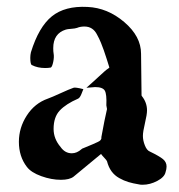

<svg xmlns="http://www.w3.org/2000/svg" viewBox="-20 -517 514 551"><path d="M270 -75.2Q272.5 -71.3 279.3 -64.2Q286.1 -57.1 287.1 -54.2Q291.5 -37.1 300.3 -25.1Q309.1 -13.2 322.3 -5.9Q335.4 1.5 348.4 5.4Q361.3 9.3 378.9 12.2Q381.8 13.2 389.2 13.2Q410.6 13.2 431.4 2.2Q452.1 -8.8 455.1 -22.9Q458 -31.7 458 -39.1Q458 -51.8 447.8 -60.3Q437.5 -68.8 410.2 -82Q401.4 -85.4 395.8 -99.6Q390.1 -113.8 390.1 -127Q390.1 -138.7 396 -163.6Q401.9 -188.5 401.9 -200.2Q401.9 -222.7 387.2 -241.2Q386.2 -242.2 386.2 -244.1Q386.2 -264.6 385.5 -303.7Q384.8 -342.8 384.8 -362.8Q384.8 -412.6 336.7 -453.6Q288.6 -494.6 231 -497.1Q166.5 -500.5 128.9 -470.2Q91.3 -439.9 68.8 -367.2Q66.9 -359.4 66.9 -351.1Q66.9 -331.5 71.8 -330.1Q87.9 -321.8 109.9 -321.8Q118.7 -321.8 126 -323.2Q129.9 -325.7 132.8 -339.6Q135.7 -353.5 133.8 -363.8Q132.8 -368.7 132.8 -378.9Q132.8 -420.9 168.9 -432.1Q173.3 -433.6 184.6 -434.3Q195.8 -435.1 201.2 -437Q210.4 -440.9 222.2 -440.9Q247.1 -440.9 258.8 -417Q264.6 -406.7 269.8 -394Q274.9 -381.3 277.8 -373Q280.8 -364.7 286.4 -347.2Q292 -329.6 293.9 -323.2Q293.9 -322.8 291.5 -321Q289.1 -319.3 285.4 -316.7Q281.7 -314 279.8 -312Q272.9 -305.7 265.1 -298.6Q257.3 -291.5 246.6 -281.7Q235.8 -272 228 -265.1Q247.6 -267.1 252.9 -267.1Q274.9 -267.1 280.8 -256.8Q286.6 -246.6 285.2 -214.8Q285.2 -212.9 286.1 -209.5Q287.1 -206.1 287.1 -204.1Q280.3 -175.3 271 -124Q271 -120.1 270.8 -118.9Q270.5 -117.7 268.6 -115Q266.6 -112.3 260.7 -109.6Q254.9 -106.9 245.6 -102.8Q236.3 -98.6 219.2 -91.8Q218.3 -91.8 216.1 -90.6Q213.9 -89.4 213.9 -88.9Q200.7 -77.1 186 -77.1Q166.5 -77.1 153.8 -95.2Q133.8 -118.7 133.8 -147Q133.8 -181.2 151.6 -200Q169.4 -218.8 204.1 -233.9Q209.5 -236.3 214.1 -248.3Q218.8 -260.3 219.2 -261.2Q195.8 -267.1 190.9 -265.1Q178.2 -260.7 153.8 -249.5Q129.4 -238.3 117.2 -233.9Q79.6 -220.7 56.9 -185.5Q34.2 -150.4 34.2 -109.9Q34.2 -67.9 57.1 -38.1Q69.3 -22 98.4 -11.5Q127.4 -1 154.8 -1Q179.2 -1 190.9 -9.8Z"/></svg>

Font: Sonetni venez
Style: Regular
Weight: 400
Designer: Alja Herlah
Foundry: Type Salon
Version: Version 1.000;hotconv 1.0.109;makeotfexe 2.5.65596